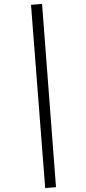

<svg xmlns="http://www.w3.org/2000/svg" viewBox="-20 -731 432 970"><path d="M208.3 219.1 136.7 -706.5 192.5 -711.4 262.9 214.8Z"/></svg>

Font: Ysabeau
Style: Bold Italic
Weight: 700
Italic angle: -12°
Designer: Christian Thalmann (Catharsis Fonts)
Version: Version 2.002